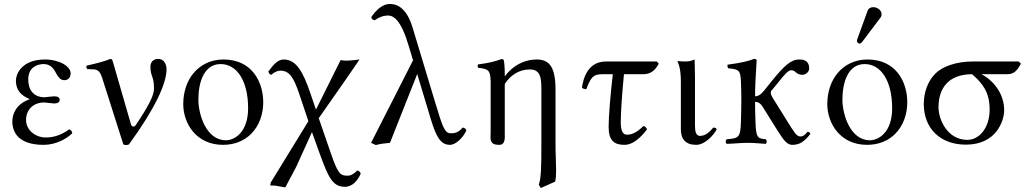

<svg xmlns="http://www.w3.org/2000/svg" viewBox="-20 -718 5195 965"><path d="M111 -115C111 -168 149 -203 202 -203C211 -203 243 -198 251 -198C273 -198 280 -206 280 -217C280 -228 270 -234 252 -234C247 -234 204 -229 203 -229C162 -229 122 -253 122 -319C122 -382 170 -396 200 -396C237 -396 254 -367 264 -346C274 -330 283 -315 304 -315C316 -315 335 -322 335 -350C335 -384 279 -419 206 -419C93 -419 60 -350 60 -312C60 -266 85 -238 129 -220V-219C60 -195 42 -144 42 -108C42 -53 73 10 199 10C259 10 312 -18 343 -48C343 -58 336 -65 328 -68C291 -42 255 -27 210 -27C158 -27 111 -64 111 -115Z M494 -325 600 8C609 12 619 12 628 8C759 -172 817 -298 817 -369C817 -396 804 -422 775 -422C745 -422 736 -399 736 -383C736 -334 754 -336 754 -273C754 -241 732 -193 663 -90C657 -81 643 -76 638 -94L547 -409C544 -419 541 -422 535 -422C506 -410 472 -401 415 -388C413 -381 414 -379 417 -373C417 -372 418 -372 418 -371L453 -369C475 -368 485 -353 494 -325Z M901 -195C901 -98 966 10 1101 10C1162 10 1208 -12 1241 -44C1284 -86 1303 -146 1303 -204C1303 -303 1249 -419 1103 -419C1040 -419 989 -393 954 -352C919 -311 901 -255 901 -195ZM1089 -396C1171 -396 1227 -311 1227 -174C1227 -54 1160 -13 1115 -13C1016 -13 977 -144 977 -217C977 -300 1003 -396 1089 -396Z M1485 -243 1530 -109 1341 199 1338 214 1363 215 1414 224 1469 120 1548 -54 1585 49C1631 175 1651 221 1715 221C1730 221 1748 214 1763 200C1775 188 1785 172 1793 155C1791 147 1785 140 1775 139C1763 153 1745 165 1728 165C1690 165 1679 158 1641 47L1582 -124L1717 -317L1787 -419C1787 -419 1741 -413 1718 -413C1711 -413 1692 -416 1692 -416L1568 -167L1540 -249C1504 -356 1469 -419 1406 -419C1375 -419 1352 -390 1329 -359C1331 -347 1337 -344 1344 -342C1359 -357 1378 -363 1388 -363C1433 -363 1455 -333 1485 -243Z M2324 -62C2321 -71 2316 -75 2305 -77C2285 -52 2266 -48 2246 -48C2215 -48 2205 -78 2167 -204L2055 -575C2022 -688 1968 -698 1939 -698C1902 -698 1871 -668 1846 -632C1848 -620 1856 -618 1863 -616C1882 -630 1906 -640 1930 -640C1957 -640 1995 -620 2034 -488L2056 -415L1845 0L1869 11C1891 5 1914 2 1940 0L2077 -346L2145 -120C2172 -31 2194 10 2242 10C2270 10 2307 -25 2324 -62Z M2519 -336C2519 -336 2517 -336 2517 -336V-348C2517 -379 2514 -409 2512 -415C2511 -419 2508 -421 2500 -421C2473 -411 2448 -403 2382 -394C2380 -388 2380 -383 2384 -377C2435 -372 2444 -364 2446 -312V-69C2446 -63 2446 -57 2446 -50C2445 -37 2445 -23 2446 -16C2450 0 2458 10 2489 10C2519 10 2518 -21 2517 -52C2517 -58 2517 -63 2517 -69V-296C2546 -341 2590 -369 2643 -369C2701 -369 2701 -319 2701 -257V6C2701 115 2700 178 2688 210L2698 227L2770 195C2774 180 2775 160 2775 137C2775 100 2772 55 2772 6V-268C2772 -378 2743 -419 2678 -419C2590 -419 2535 -360 2519 -336Z M3026 -409C2937 -409 2912 -329 2905 -278C2909 -272 2917 -270 2927 -270C2949 -328 2960 -345 3007 -345H3060C3048 -242 3039 -133 3039 -81C3039 -11 3067 10 3119 10C3161 10 3200 -26 3232 -68C3229 -77 3222 -82 3214 -85C3175 -45 3147 -41 3131 -41C3111 -41 3100 -60 3100 -103C3100 -155 3106 -240 3116 -345H3213C3252 -345 3274 -366 3291 -398L3281 -409Z M3402 -307V-68C3402 -19 3426 10 3479 10C3520 10 3562 -32 3582 -67C3580 -76 3575 -75 3565 -77C3547 -54 3525 -35 3498 -35C3479 -35 3473 -56 3473 -85V-327C3473 -358 3471 -419 3471 -419C3457 -413 3444 -409 3426 -409C3415 -409 3393 -410 3387 -411L3385 -409C3401 -376 3402 -334 3402 -307Z M3777 -109C3776 -135 3775 -176 3775 -206C3797 -206 3808 -191 3819 -172L3889 -60C3922 -7 3939 10 3962 10C3998 10 4022 -5 4053 -45C4050 -53 4049 -53 4039 -56C4025 -39 4016 -32 4003 -32C3982 -32 3970 -57 3941 -102L3872 -213C3864 -224 3854 -243 3854 -249C3854 -254 3854 -258 3857 -262L3891 -303C3927 -349 3943 -365 3957 -365C3963 -365 3971 -363 3978 -356C3987 -348 3997 -342 4013 -342C4031 -342 4047 -358 4047 -374C4047 -407 4028 -419 3998 -419C3955 -419 3922 -389 3856 -307L3820 -262C3802 -240 3788 -234 3775 -234C3775 -260 3776 -286 3777 -311C3780 -361 3783 -415 3783 -415C3783 -419 3778 -422 3770 -422C3742 -411 3706 -402 3637 -393C3635 -387 3637 -381 3639 -375C3694 -370 3702 -365 3704 -307C3705 -277 3706 -251 3706 -221C3706 -191 3705 -139 3704 -109C3702 -26 3693 -23 3632 -18C3626 -12 3626 -1 3632 5C3674 4 3698 0 3741 0C3775 0 3805 4 3829 5C3835 -1 3835 -12 3829 -18C3788 -22 3779 -25 3777 -109Z M4138 -195C4138 -98 4203 10 4338 10C4399 10 4445 -12 4478 -44C4521 -86 4540 -146 4540 -204C4540 -303 4486 -419 4340 -419C4277 -419 4226 -393 4191 -352C4156 -311 4138 -255 4138 -195ZM4326 -396C4408 -396 4464 -311 4464 -174C4464 -54 4397 -13 4352 -13C4253 -13 4214 -144 4214 -217C4214 -300 4240 -396 4326 -396ZM4369 -682C4356 -682 4345 -676 4341 -665L4289 -522C4288 -519 4287 -515 4287 -512C4287 -505 4293 -499 4301 -499C4305 -499 4310 -503 4313 -507L4405 -629C4409 -634 4411 -642 4411 -647C4411 -667 4389 -682 4369 -682Z M5043 -345C5078 -345 5094 -366 5111 -398L5100 -409H4870C4784 -409 4716 -383 4682 -349C4642 -309 4623 -253 4623 -195C4623 -74 4704 9 4835 9C4987 9 5027 -110 5027 -164C5027 -249 4971 -315 4913 -345ZM4842 -15C4743 -15 4697 -115 4697 -179C4697 -270 4743 -345 4866 -345C4920 -297 4954 -254 4954 -167C4954 -77 4903 -15 4842 -15Z"/></svg>

Font: Libertinus Serif Display
Style: Regular
Weight: 400
Designer: Philipp H. Poll, Khaled Hosny
Foundry: Caleb Maclennan
Version: Version 7.050;RELEASE